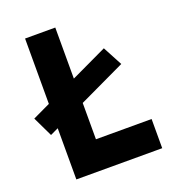

<svg xmlns="http://www.w3.org/2000/svg" viewBox="-126 -777 782 872"><g transform="rotate(-20 265.0 -340.5)"><path d="M55 -229 9 -325 415 -517 465 -423ZM509 0H94V-681H240V-86L203 -141H509Z"/></g></svg>

Font: Gabarito
Style: Bold
Weight: 700
Designer: Leandro Assis / Alvaro Franca / Felipe Casaprima
Foundry: Naipe Foundry
Version: Version 1.000